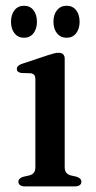

<svg xmlns="http://www.w3.org/2000/svg" viewBox="-20 -664 342 684"><path d="M210.5 -455V-69Q210.5 -56 215.8 -49.2Q221 -42.5 230.5 -39.5L252.5 -34.5Q261 -32 265.5 -27.5Q270 -23 270 -16.5Q270 -9 264 -4.5Q258 0 247.5 0H67.5Q57.5 0 51.5 -4.5Q45.5 -9 45.5 -16.5Q45.5 -23 50 -27.2Q54.5 -31.5 62 -34L86 -39.5Q95.5 -42.5 100.8 -49Q106 -55.5 106 -69V-380.5Q106 -392 102 -396.8Q98 -401.5 89.5 -403L56 -404Q47.5 -405.5 43.8 -409Q40 -412.5 40 -418.5Q40 -424.5 44.5 -429Q49 -433.5 59.5 -437L151 -467.5Q165 -472 173.5 -474Q182 -476 190 -476Q199.5 -476 205 -470.5Q210.5 -465 210.5 -455ZM65.6 -529.5Q44.4 -529.5 31.8 -545.2Q19.2 -561 19.2 -586.5Q19.2 -612 31.8 -627.8Q44.4 -643.5 65.6 -643.5Q86.8 -643.5 99.2 -627.8Q111.6 -612 111.6 -586Q111.6 -561.5 99.2 -545.5Q86.8 -529.5 65.6 -529.5ZM217.2 -529.5Q196 -529.5 183.2 -545.2Q170.4 -561 170.4 -586.5Q170.4 -612 183.2 -627.8Q196 -643.5 217.2 -643.5Q238.8 -643.5 251.2 -627.8Q263.6 -612 263.6 -586Q263.6 -561.5 251.2 -545.5Q238.8 -529.5 217.2 -529.5Z"/></svg>

Font: Fraunces 12pt
Style: Regular
Weight: 400
Version: Version 1.000;[b76b70a41]